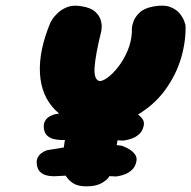

<svg xmlns="http://www.w3.org/2000/svg" viewBox="-20 -664 677 680"><path d="M319 -212Q226 -224 176 -274Q126 -324 121.5 -404.5Q117 -485 159 -585Q159 -585 165 -595Q171 -605 184.5 -618Q198 -631 218.5 -639Q239 -647 268 -642Q301 -637 316.5 -623Q332 -609 336.5 -593.5Q341 -578 340 -566.5Q339 -555 339 -555Q318 -470 315 -426Q312 -382 332 -377Q343 -376 361.5 -389.5Q380 -403 399 -427.5Q418 -452 431.5 -483.5Q445 -515 447 -549Q447 -549 447 -560.5Q447 -572 453 -588.5Q459 -605 475 -620Q491 -635 523 -641Q561 -648 583.5 -639Q606 -630 617.5 -615Q629 -600 633 -587.5Q637 -575 637 -575Q639 -519 621.5 -459Q604 -399 565 -345.5Q526 -292 465 -256Q404 -220 319 -212ZM176 -40Q174 -40 165 -40Q156 -40 144.5 -43Q133 -46 123.5 -54Q114 -62 111 -78Q108 -94 113 -104.5Q118 -115 126 -121Q134 -127 140.5 -129.5Q147 -132 147 -132Q199 -141 262.5 -150Q326 -159 411 -148Q411 -148 420 -144.5Q429 -141 440 -134Q451 -127 458.5 -116.5Q466 -106 463 -92Q459 -73 447.5 -62.5Q436 -52 423 -47Q410 -42 400.5 -40.5Q391 -39 391 -39Q356 -41 333 -42Q310 -43 293 -43.5Q276 -44 260.5 -43.5Q245 -43 225.5 -42.5Q206 -42 176 -40ZM286 -4Q256 -4 239 -15Q222 -26 214 -40Q206 -54 203.5 -65Q201 -76 201 -76Q202 -135 215 -193Q228 -251 244 -305L428 -300Q409 -235 397.5 -174.5Q386 -114 381 -67Q381 -67 377.5 -57.5Q374 -48 364.5 -35.5Q355 -23 336 -13.5Q317 -4 286 -4ZM202 -168Q201 -168 191.5 -168.5Q182 -169 170.5 -171.5Q159 -174 149 -182Q139 -190 136 -205Q133 -222 138 -232.5Q143 -243 151 -248.5Q159 -254 166 -256.5Q173 -259 173 -259Q224 -269 288 -277.5Q352 -286 436 -275Q436 -275 445 -271.5Q454 -268 465 -261Q476 -254 484 -243.5Q492 -233 489 -219Q485 -200 473.5 -189.5Q462 -179 448.5 -174Q435 -169 425.5 -167.5Q416 -166 416 -166Q381 -168 358.5 -169.5Q336 -171 319 -171.5Q302 -172 286.5 -171.5Q271 -171 251.5 -170.5Q232 -170 202 -168Z"/></svg>

Font: Sour Gummy Black
Style: Italic
Weight: 900
Italic angle: -11.3°
Designer: Stefie Justprince
Foundry: Eifetstype
Version: Version 1.000